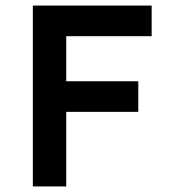

<svg xmlns="http://www.w3.org/2000/svg" viewBox="-20 -670 620 690"><path d="M98 0V-650H525V-540H218V-378H477V-268H218V0Z"/></svg>

Font: Sometype Mono
Style: Bold
Weight: 700
Monospace: yes
Designer: Ryoichi Tsunekawa
Foundry: Dharma Type
Version: Version 1.000; ttfautohint (v1.8.3)